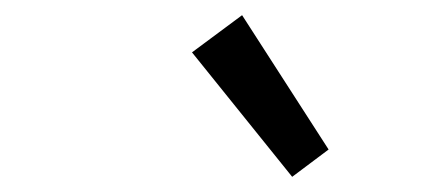

<svg xmlns="http://www.w3.org/2000/svg" viewBox="-20 -803 557 253"><path d="M365 -570 233 -734 299 -783 413 -606Z"/></svg>

Font: TypoPRO Source Sans Pro
Style: Italic
Weight: 400
Italic angle: -11°
Designer: Paul D. Hunt
Foundry: Adobe Systems Incorporated
Version: Version 1.075;PS 2.000;hotconv 1.0.86;makeotf.lib2.5.63406